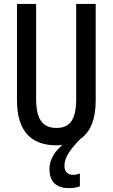

<svg xmlns="http://www.w3.org/2000/svg" viewBox="-20 -734 577 983"><path d="M310 116C310 82 325 44 392 -23C444 -59 470 -124 470 -221V-714H370V-227C370 -119 337 -79 269 -79C202 -79 165 -119 165 -226V-714H67V-221C67 -65 137 10 269 10C280 10 290 9 300 8C263 38 233 82 233 131C233 192 264 229 332 229C351 229 373 227 389 220V154C381 158 366 161 353 161C327 161 310 145 310 116Z"/></svg>

Font: Noto Sans Gurmukhi UI ExtraCondensed Medium
Style: Regular
Weight: 500
Width: 2
Designer: Jelle Bosma - Monotype Design Team
Foundry: Monotype Imaging Inc.
Version: Version 2.004